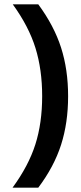

<svg xmlns="http://www.w3.org/2000/svg" viewBox="-20 -750 373 888"><path d="M175 -305Q175 -428 144 -528Q113 -628 39 -730H157Q230 -631 262.5 -529.5Q295 -428 295 -305Q295 -182 262.5 -80.5Q230 21 157 118H38Q112 17 143.5 -82Q175 -181 175 -305Z"/></svg>

Font: Niramit SemiBold
Style: Regular
Weight: 600
Designer: Katatrad Aksorn Co.,Ltd.
Foundry: Cadson Demak Co.,Ltd.
Version: Version 1.001; ttfautohint (v1.6)